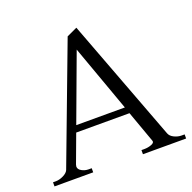

<svg xmlns="http://www.w3.org/2000/svg" viewBox="-126 -838 966 965"><g transform="rotate(-20 357.0 -356.0)"><path d="M709 -22V0H478V-22H493Q514 -22 532 -29Q550 -36 546 -47L485 -217H200L144 -66Q142 -58 142 -56Q142 -41 159 -31.5Q176 -22 195 -22H212V0H5V-22H20Q40 -22 61 -32.5Q82 -43 88 -57L325 -686L381 -712L628 -57Q634 -41 653.5 -31.5Q673 -22 692 -22ZM473 -252 345 -608 213 -252Z"/></g></svg>

Font: Taviraj Light
Style: Regular
Weight: 300
Designer: Katatrad Team
Foundry: CadsonDemak
Version: Version 1.001